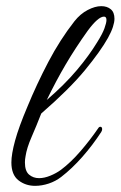

<svg xmlns="http://www.w3.org/2000/svg" viewBox="-20 -587 392 624"><path d="M94 17Q63 17 40 -1Q17 -19 17 -59Q17 -86 29 -130Q41 -174 69 -240Q99 -313 137 -385.5Q175 -458 222 -518Q241 -542 265 -554.5Q289 -567 309 -567Q328 -567 340 -557Q352 -547 352 -526Q352 -515 347 -499.5Q342 -484 331 -464Q307 -421 256.5 -359.5Q206 -298 114 -218Q98 -177 82.5 -141.5Q67 -106 63 -79Q62 -74 61.5 -69Q61 -64 61 -59Q61 -31 74.5 -19.5Q88 -8 107 -8Q124 -8 143.5 -16Q163 -24 178 -35Q210 -59 241.5 -95.5Q273 -132 299 -170Q302 -175 306 -175Q312 -175 312 -167Q312 -163 309 -158Q281 -115 247.5 -77Q214 -39 179 -12Q161 2 138.5 9.5Q116 17 94 17ZM132 -262Q190 -312 230 -359.5Q270 -407 296 -450Q313 -477 319.5 -495Q326 -513 326 -522Q326 -533 318 -533Q299 -533 265 -487Q225 -431 193.5 -377.5Q162 -324 132 -262Z"/></svg>

Font: Gwendolyn
Style: Bold
Weight: 700
Designer: Robert E. Leuschke
Foundry: Robert E. Leuschke
Version: Version 1.010; ttfautohint (v1.8.3)